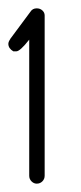

<svg xmlns="http://www.w3.org/2000/svg" viewBox="-20 -752 193 460"><path d="M87 -331Q87 -323 81.5 -317.5Q76 -312 68 -312Q61 -312 55.5 -317.5Q50 -323 50 -331V-657Q28 -629 19 -629H12Q0 -636 0 -647Q0 -652 5 -659L4 -658L53 -724Q58 -732 68 -732Q76 -732 81.5 -727Q87 -722 87 -715Z"/></svg>

Font: VDS
Style: Thin
Weight: 100
Width: 0
Designer: artmaker
Foundry: artmaker
Version: Version 1.000 2012 initial release